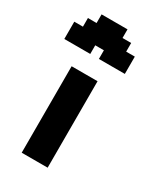

<svg xmlns="http://www.w3.org/2000/svg" viewBox="-240 -1101 1041 1202"><g transform="rotate(30 281.0 -500.0)"><path d="M125 0H312.5V-625H125ZM250 -750H437.5V-875H375V-937.5H312.5V-1000H125V-937.5H62.5V-875H0V-750H187.5V-812.5H250Z"/></g></svg>

Font: Faithful 32x
Style: Semibold
Weight: 400
Foundry: Faithful Resource Pack
Version: Version 1.0; January 27, 2023